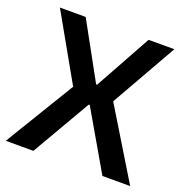

<svg xmlns="http://www.w3.org/2000/svg" viewBox="-117 -740 817 847"><g transform="rotate(20 291.0 -317.0)"><path d="M288.7 -275.3 129 0H-0.7L197 -325.7L22.7 -634H143.7L288.7 -370.3H293.3L439 -634H560L385 -325.7L583.3 0H453L293.3 -275.3Z"/></g></svg>

Font: Matangi Light
Style: Regular
Weight: 300
Designer: Prashant Pant
Foundry: The Graphic Ant
Version: Version 3.002